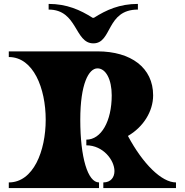

<svg xmlns="http://www.w3.org/2000/svg" viewBox="-20 -963 946 983"><path d="M458 -741C555 -741 523 -914 686 -914V-943C592 -943 524 -912 461 -872H454C391 -912 322 -943 229 -943V-914C378 -914 361 -741 458 -741ZM635 -267C713 -312 764 -392 764 -475C764 -616 651 -700 479 -700H25V-671C151 -671 214 -511 214 -350C214 -190 151 -29 25 -29V0H487V-29C429 -29 391 -157 391 -350C391 -533 434 -613 479 -613C522 -613 552 -556 552 -475C552 -342 498 -248 422 -248V-219C508 -219 566 -143 566 -87C566 -56 548 -29 509 -29V0H881V-29C808 -29 712 -123 635 -267Z"/></svg>

Font: Ouroboros
Style: Regular
Weight: 400
Designer: Ariel Martín Pérez
Foundry: Velvetyne Type Foundry
Version: Version 2.001;hotconv 1.0.109;makeotfexe 2.5.65596